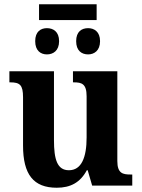

<svg xmlns="http://www.w3.org/2000/svg" viewBox="-20 -870 664 900"><path d="M163 -776H433V-850H163ZM200 -615C229 -615 257 -632 257 -677C257 -722 229 -738 200 -738C171 -738 145 -722 145 -677C145 -632 171 -615 200 -615ZM393 -615C421 -615 449 -632 449 -677C449 -722 421 -738 393 -738C363 -738 337 -722 337 -677C337 -632 363 -615 393 -615ZM246 10C310 10 356 -14 387 -72H391L412 0H600V-52H592C556 -52 530 -57 530 -115V-536H322V-484H326C362 -484 386 -478 386 -419V-226C386 -132 362 -72 303 -72C248 -72 233 -123 233 -213V-536H24V-484H28C73 -484 88 -472 88 -414V-188C88 -52 137 10 246 10Z"/></svg>

Font: Noto Serif SemiCondensed
Style: Bold
Weight: 700
Width: 4
Designer: Monotype Design Team
Foundry: Monotype Imaging Inc.
Version: Version 2.015